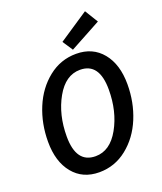

<svg xmlns="http://www.w3.org/2000/svg" viewBox="-159 -977 919 1091"><g transform="rotate(-20 300.0 -432.0)"><path d="M252 12Q152 12 94 -59Q36 -130 36 -250Q36 -359 75 -453.5Q114 -548 188 -607Q262 -666 356 -666Q456 -666 514 -595Q572 -524 572 -404Q572 -295 533 -200.5Q494 -106 420 -47Q346 12 252 12ZM263 -81Q351 -81 406.5 -180.5Q462 -280 462 -412Q462 -573 346 -573Q258 -573 202 -473.5Q146 -374 146 -242Q146 -81 263 -81ZM348 -694 307 -756 487 -876 536 -796Z"/></g></svg>

Font: TypoPRO Source Code Pro
Style: Italic
Weight: 600
Italic angle: -11°
Monospace: yes
Designer: Paul D. Hunt, Teo Tuominen
Foundry: Adobe Systems Incorporated
Version: Version 1.030;PS 1.0;hotconv 1.0.84;makeotf.lib2.5.63406